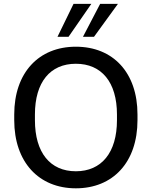

<svg xmlns="http://www.w3.org/2000/svg" viewBox="-20 -972 791 1001"><path d="M375.5 9.8C568.4 9.8 696.8 -125.5 696.8 -345.7V-375C696.8 -593.8 569.3 -728.5 375.5 -728.5C182.1 -728.5 54.2 -593.3 54.2 -375V-345.7C54.2 -126.5 182.6 9.8 375.5 9.8ZM375.5 -79.1C242.2 -79.1 162.1 -175.3 162.1 -345.7V-375C162.1 -544.4 242.2 -639.6 375.5 -639.6C509.3 -639.6 589.8 -543.9 589.8 -375V-345.7C589.8 -175.8 508.8 -79.1 375.5 -79.1ZM337.4 -780.3 456.1 -951.7H363.3L279.8 -780.3ZM470.2 -780.3 594.7 -951.7H502L412.6 -780.3Z"/></svg>

Font: Winston
Style: Regular
Weight: 400
Designer: Vernon Adams, Kim Jin-seong, David Berlow, Cristiano Sobral
Foundry: The Winston Project Authors
Version: Version 3.004